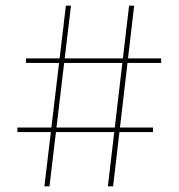

<svg xmlns="http://www.w3.org/2000/svg" viewBox="-20 -659 632 679"><path d="M155 0H137L213 -639H231ZM521 -192H41.5V-208H521ZM380 0H361.5L436.5 -639H454.5ZM550 -436.5H72V-452.5H550Z"/></svg>

Font: Anek Devanagari Medium Thin
Style: Regular
Weight: 250
Version: Version 1.003